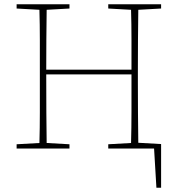

<svg xmlns="http://www.w3.org/2000/svg" viewBox="-20 -697 834 901"><path d="M488 -657V-677H736V-657L629 -651Q628 -581 627.5 -509.5Q627 -438 627 -367V-310Q627 -239 627.5 -168Q628 -97 629 -27L736 -21V184H714L703 0H488V-20L595 -26Q597 -97 597 -174Q597 -251 597 -348H197Q197 -245 197.5 -169.5Q198 -94 199 -26L306 -20V0H58V-20L165 -26Q167 -97 167 -168Q167 -239 167 -310V-367Q167 -438 167 -509.5Q167 -581 165 -651L58 -657V-677H306V-657L199 -651Q198 -581 197.5 -510Q197 -439 197 -370H597Q597 -445 597 -514.5Q597 -584 595 -651Z"/></svg>

Font: Source Serif Pro ExtraLight
Style: Regular
Weight: 200
Designer: Frank Grießhammer
Foundry: Adobe Systems Incorporated
Version: Version 3.001;hotconv 1.0.111;makeotfexe 2.5.65597